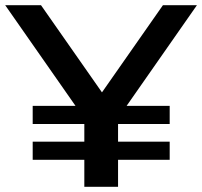

<svg xmlns="http://www.w3.org/2000/svg" viewBox="-29 -720 779 740"><path d="M459 -312H625V-242H426V-174H625V-104H426V0H296V-104H97V-174H296V-242H97V-312H262L-9 -700H129L364 -364L599 -700H730Z"/></svg>

Font: mBank SemiBold
Style: Regular
Weight: 600
Designer: Julieta Ulanovsky
Foundry: Julieta Ulanovsky
Version: Version 7.200